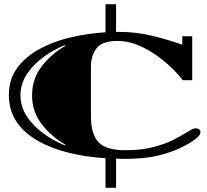

<svg xmlns="http://www.w3.org/2000/svg" viewBox="-20 -780 983 910"><path d="M480 110V-30Q385 -36 302 -57Q219 -78 156 -114.5Q93 -151 57.5 -204.5Q22 -258 22 -330Q22 -404 61.5 -458Q101 -512 167.5 -548Q234 -584 315.5 -603Q397 -622 480 -627V-760H530V-629Q535 -629 541 -629Q626 -629 703 -610Q780 -591 844 -568V-608H891V-400H846Q831 -421 799.5 -452.5Q768 -484 726 -514.5Q684 -545 635.5 -565.5Q587 -586 537 -586Q464 -586 437.5 -551Q411 -516 411 -464V-229Q411 -144 447 -106Q483 -68 574 -68Q652 -68 709.5 -83.5Q767 -99 807 -120Q847 -141 871.5 -156.5Q896 -172 907 -172Q913 -172 921.5 -168Q930 -164 930 -152Q930 -139 906.5 -121Q883 -103 840 -81Q797 -60 733 -43.5Q669 -27 571 -27Q550 -27 530 -28V110ZM287 -91 289 -95Q224 -132 178 -191Q132 -250 132 -328Q132 -407 178 -466Q224 -525 289 -562L287 -566Q231 -543 183 -507.5Q135 -472 106 -426.5Q77 -381 77 -328Q77 -276 106 -230.5Q135 -185 183 -149.5Q231 -114 287 -91Z"/></svg>

Font: Diplomata SC
Style: Regular
Weight: 400
Designer: Eduardo Rodriguez Tunni
Foundry: Eduardo Rodriguez Tunni
Version: Version 1.002; ttfautohint (v1.8.4.7-5d5b);gftools[0.9.23]